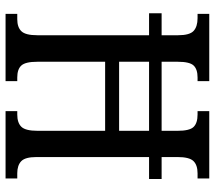

<svg xmlns="http://www.w3.org/2000/svg" viewBox="-60 -694 754 673"><g transform="rotate(90 316.5 -357.0)"><path d="M28 -41H47Q75 -41 89 -55.5Q103 -70 103 -111V-503H26V-547H103V-605Q103 -645 88 -659Q73 -673 43 -673H28V-714H264V-673H251Q222 -673 209 -659Q196 -645 196 -604V-547H438V-603Q438 -645 424.5 -659Q411 -673 381 -673H369V-714H605V-673H587Q558 -673 544 -658.5Q530 -644 530 -603V-547H607V-503H530V-108Q530 -69 544.5 -55Q559 -41 587 -41H605V0H369V-41H381Q410 -41 424 -55.5Q438 -70 438 -112V-349H196V-111Q196 -70 209 -55.5Q222 -41 251 -41H264V0H28ZM438 -398V-503H196V-398Z"/></g></svg>

Font: Noto Serif Cond
Style: Regular
Weight: 400
Width: 3
Designer: Monotype Design Team
Foundry: Monotype Imaging Inc.
Version: Version 1.001